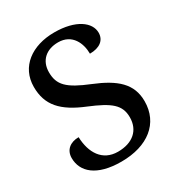

<svg xmlns="http://www.w3.org/2000/svg" viewBox="-174 -841 903 968"><g transform="rotate(-30 278.0 -357.0)"><path d="M252 10C406 10 505 -68 505 -196C505 -298 440 -354 317 -404C196 -453 160 -489 160 -563C160 -630 205 -671 275 -671C357 -671 386 -601 386 -541C443 -541 477 -567 477 -611C477 -671 409 -724 283 -724C153 -724 57 -654 57 -537C57 -431 113 -369 241 -317C357 -269 400 -235 400 -163C400 -88 348 -42 262 -42C172 -42 129 -113 126 -205C77 -205 43 -178 43 -131C43 -52 107 10 252 10Z"/></g></svg>

Font: Noto Serif Vithkuqi Medium
Style: Regular
Weight: 500
Version: Version 1.005